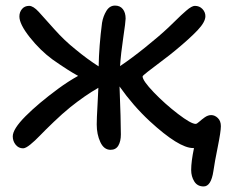

<svg xmlns="http://www.w3.org/2000/svg" viewBox="-20 -526 826 691"><path d="M63 7.8Q46.9 7.8 36.4 -5.1Q25.9 -18.1 25.9 -35.2Q25.9 -61.5 71.8 -107.7Q117.7 -153.8 189.9 -207Q225.1 -232.9 261.2 -252.9Q226.6 -271.5 168.9 -312Q124.5 -344.7 87.2 -391.8Q49.8 -439 49.8 -466.8Q49.8 -482.4 59.3 -493.7Q68.8 -504.9 85 -504.9Q99.6 -504.9 119.4 -483.4Q139.2 -461.9 175.5 -420.9Q211.9 -379.9 252 -348.1Q293 -314 335 -287.1Q336.4 -360.4 347.2 -443.8Q351.1 -467.3 362.8 -486.6Q374.5 -505.9 394 -505.9Q412.1 -505.9 422.1 -493.2Q432.1 -480.5 432.1 -459Q432.1 -447.8 423.6 -390.6Q415 -333.5 412.1 -288.1Q451.7 -314.5 502.4 -355.2Q553.2 -396 585.9 -426.8Q593.8 -434.1 608.4 -448.5Q623 -462.9 631.3 -470.7Q639.6 -478.5 650.1 -487.5Q660.6 -496.6 668.2 -500.7Q675.8 -504.9 681.2 -504.9Q697.8 -504.9 708.5 -493.7Q719.2 -482.4 719.2 -467.8Q719.2 -446.8 690.9 -417Q662.6 -387.2 611.8 -345.2Q593.3 -329.6 562 -306.2Q530.8 -282.7 512 -268.1Q493.2 -253.4 493.2 -251Q493.2 -235.8 533.4 -193.8Q573.7 -151.9 620.6 -116Q667.5 -80.1 684.1 -80.1Q688.5 -80.1 697 -87.9Q705.6 -95.7 717 -103.8Q728.5 -111.8 740.2 -111.8Q752.9 -111.8 763.9 -101.3Q774.9 -90.8 774.9 -71.8Q774.9 -52.7 763.7 2.7Q752.4 58.1 748 89.8Q739.7 145 712.9 145Q690.4 145 679.2 127Q668 108.9 668 85.9Q668 55.2 678.2 6.8H674.8Q624 6.8 519 -89.8Q459.5 -145 410.2 -214.8Q415 -92.8 415 -42Q415 -17.6 406 -2.2Q397 13.2 377.9 13.2Q354 13.2 341.1 -14.6Q328.1 -42.5 328.1 -78.1Q328.1 -99.6 330.8 -145Q333.5 -190.4 334 -210Q286.1 -182.6 232.9 -140.1Q204.1 -116.7 173.1 -86.9Q142.1 -57.1 123.8 -38.1Q105.5 -19 88.9 -5.6Q72.3 7.8 63 7.8Z"/></svg>

Font: Shantell Sans Normal
Style: Regular
Weight: 400
Designer: Stephen Nixon, Anya Danilova, Shantell Martin
Foundry: Arrow Type
Version: Version 1.006;[559af2be0]